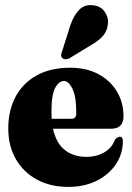

<svg xmlns="http://www.w3.org/2000/svg" viewBox="-20 -724 518 754"><path d="M465 -268Q465 -218.5 416.5 -218.5H188Q200.5 -161.5 234.8 -134.8Q269 -108 319.5 -108Q359.5 -108 390 -126Q420.5 -144 431.5 -176Q442.5 -187 450.5 -187Q462.5 -187 462.5 -169.5Q462.5 -120 435.2 -79.2Q408 -38.5 359.8 -14.2Q311.5 10 248 10Q178 10 125 -18.8Q72 -47.5 42.2 -99.2Q12.5 -151 12.5 -219Q12.5 -290.5 41.2 -344.2Q70 -398 124.2 -428Q178.5 -458 255.5 -458Q320.5 -458 367.2 -432.5Q414 -407 439.5 -364Q465 -321 465 -268ZM182 -282.5Q182 -269.5 183 -257.5H260.5Q279.5 -257.5 279.5 -278.5Q279.5 -346.5 264.2 -376.2Q249 -406 231.5 -406Q211.5 -406 196.8 -379.2Q182 -352.5 182 -282.5ZM256.5 -625.5Q270 -664 291 -685.5Q312 -707 344 -703.5Q375.5 -700.5 391 -678.2Q406.5 -656 404 -632Q401.5 -603 384.8 -583.5Q368 -564 338.5 -547.5L251.5 -494.5Q244 -491 236.5 -491.2Q229 -491.5 224.5 -496.5Q219 -502.5 220.2 -509.5Q221.5 -516.5 224.5 -524.5Z"/></svg>

Font: Fraunces 144pt Soft Black
Style: Regular
Weight: 900
Version: Version 1.000;[b76b70a41]